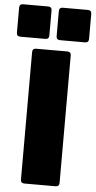

<svg xmlns="http://www.w3.org/2000/svg" viewBox="-123 -1013 523 1050"><g transform="rotate(5 138.0 -488.0)"><path d="M32 -720V-20C32 -7 39 0 52 0H224C237 0 244 -7 244 -20V-720C244 -733 237 -740 224 -740H52C39 -740 32 -733 32 -720ZM-40 -798H98C111 -798 118 -805 118 -818V-956C118 -969 111 -976 98 -976H-40C-53 -976 -60 -969 -60 -956V-818C-60 -805 -53 -798 -40 -798ZM178 -798H316C329 -798 336 -805 336 -818V-956C336 -969 329 -976 316 -976H178C165 -976 158 -969 158 -956V-818C158 -805 165 -798 178 -798Z"/></g></svg>

Font: Malmofest Black-Rounded
Style: Regular
Weight: 800
Designer: Jonny Pinhorn (Poppins), Kolossal
Version: Version 1.004;Glyphs 3.1.2 (3151)